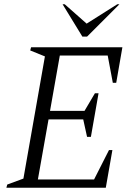

<svg xmlns="http://www.w3.org/2000/svg" viewBox="-20 -882 623 902"><path d="M10 0 14 -15 90 -43 191 -617 122 -645 126 -660H555L526 -493H510L486 -621H261L215 -361H377L426 -444H443L407 -239H389L371 -321H208L158 -39H422L492 -177H508L477 0ZM367 -710 274 -862H284L387 -771L531 -862H541L389 -710Z"/></svg>

Font: Spectral Light
Style: Italic
Weight: 300
Italic angle: -10°
Designer: Jean-Baptiste Levee
Foundry: Production Type
Version: Version 2.001